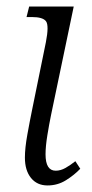

<svg xmlns="http://www.w3.org/2000/svg" viewBox="-20 -556 280 586"><path d="M125 10Q93 10 74.5 -13Q56 -36 56 -75Q56 -104 63.5 -145.5Q71 -187 78 -221L120 -427Q130 -478 120.5 -491Q111 -504 77 -504H61L69 -536H205L136 -206Q130 -177 124.5 -143Q119 -109 119 -85Q119 -35 150 -35Q165 -35 180 -43.5Q195 -52 210 -64L225 -41Q207 -22 181.5 -6Q156 10 125 10Z"/></svg>

Font: Noto Serif Condensed Light
Style: Italic
Weight: 300
Width: 3
Italic angle: -12°
Designer: Monotype Design Team
Foundry: Monotype Imaging Inc.
Version: Version 2.014; ttfautohint (v1.8.4.7-5d5b)